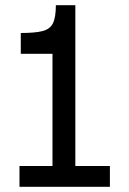

<svg xmlns="http://www.w3.org/2000/svg" viewBox="-20 -719 498 739"><path d="M55 0V-80H182V-512H60V-592Q115 -592 144 -599.5Q173 -607 184 -630Q195 -653 195 -699H270V-80H403V0Z"/></svg>

Font: Inclusive Sans
Style: Regular
Weight: 400
Designer: Olivia King
Foundry: Olivia King
Version: Version 2.004